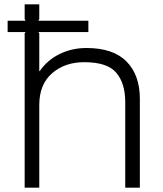

<svg xmlns="http://www.w3.org/2000/svg" viewBox="-20 -860 746 880"><path d="M621 -407V0H554V-392Q554 -478 513 -526.5Q472 -575 366 -575Q277 -575 218.5 -524Q160 -473 160 -379V0H93V-707L97 -713H15V-765H97L93 -773V-840H160V-773L156 -765H385V-713H156L160 -707V-534H162Q196 -584 252.5 -612Q309 -640 376 -640Q499 -640 560 -578Q621 -516 621 -407Z"/></svg>

Font: Sinkin Sans 300 Light
Style: Regular
Weight: 300
Designer: Keith Bates
Foundry: K-Type
Version: Sinkin Sans (version 1.0)  by Keith Bates   •   © 2014   www